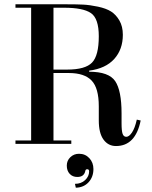

<svg xmlns="http://www.w3.org/2000/svg" viewBox="-20 -670 707 894"><path d="M617 -113 635 -109Q611 10 520 10Q484 10 462 -20Q440 -50 440 -109V-175Q440 -260 406.5 -295Q373 -330 301 -330H229V-16H312V0H52V-16H125V-634H52V-650H293Q338 -650 368 -648.5Q398 -647 436 -639Q474 -631 497 -616.5Q520 -602 536 -574.5Q552 -547 552 -508Q552 -440 512 -395.5Q472 -351 395 -341V-336Q487 -336 516.5 -292Q546 -248 546 -142V-96Q546 -60 551 -46.5Q556 -33 568 -33Q581 -33 594.5 -53Q608 -73 617 -113ZM440 -501Q440 -584 403.5 -609Q367 -634 279 -634H229V-346H293Q377 -346 408.5 -378.5Q440 -411 440 -501ZM415 117Q415 154 392.5 178.5Q370 203 333 204L329 186Q358 186 376.5 168.5Q395 151 395 128Q395 118 386 118Q378 118 377 127Q371 154 340 154Q318 154 304.5 139.5Q291 125 291 101Q291 78 307.5 62Q324 46 348 46Q377 46 396 66.5Q415 87 415 117Z"/></svg>

Font: Elsie Swash Caps
Style: Regular
Weight: 400
Designer: Alejandro Inler
Foundry: Alejandro Inler
Version: 1.001